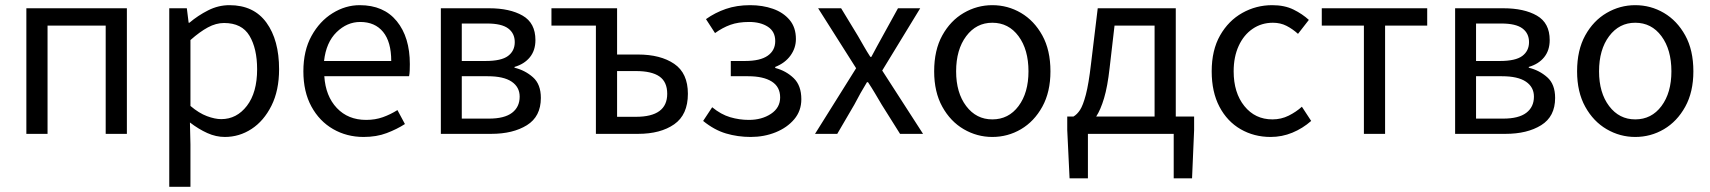

<svg xmlns="http://www.w3.org/2000/svg" viewBox="-20 -518 6619 743"><path d="M82 0V-486H471V0H389V-419H164V0Z M635 205V-486H703L710 -430H713Q746 -458 785.5 -478Q825 -498 868 -498Q962 -498 1011 -430.5Q1060 -363 1060 -250Q1060 -168 1030.5 -109Q1001 -50 953.5 -19Q906 12 850 12Q816 12 782.5 -3Q749 -18 715 -44L717 41V205ZM836 -57Q896 -57 935.5 -108.5Q975 -160 975 -250Q975 -330 945.5 -379.5Q916 -429 847 -429Q816 -429 784.5 -412Q753 -395 717 -363V-108Q750 -80 781 -68.5Q812 -57 836 -57Z M1387 12Q1322 12 1269 -18.5Q1216 -49 1185 -106Q1154 -163 1154 -242Q1154 -322 1185.5 -379Q1217 -436 1267 -467Q1317 -498 1372 -498Q1465 -498 1515.5 -436Q1566 -374 1566 -270Q1566 -257 1565.5 -244.5Q1565 -232 1563 -223H1235Q1240 -146 1283.5 -100Q1327 -54 1397 -54Q1432 -54 1461.5 -64.5Q1491 -75 1518 -92L1547 -38Q1516 -18 1476.5 -3Q1437 12 1387 12ZM1234 -282H1494Q1494 -356 1462.5 -394.5Q1431 -433 1374 -433Q1323 -433 1282.5 -393.5Q1242 -354 1234 -282Z M1686 0V-486H1873Q1953 -486 2002.5 -457.5Q2052 -429 2052 -363Q2052 -323 2030.5 -296.5Q2009 -270 1971 -259V-256Q2012 -246 2042.5 -219Q2073 -192 2073 -139Q2073 -67 2019 -33.5Q1965 0 1881 0ZM1767 -282H1859Q1920 -282 1946 -301.5Q1972 -321 1972 -355Q1972 -389 1946.5 -408Q1921 -427 1865 -427H1767ZM1767 -59H1872Q1932 -59 1961.5 -81.5Q1991 -104 1991 -144Q1991 -181 1960 -202Q1929 -223 1867 -223H1767Z M2286 0V-419H2114V-486H2368V-307H2449Q2536 -307 2589 -271Q2642 -235 2642 -155Q2642 -74 2589 -37Q2536 0 2449 0ZM2368 -66H2441Q2562 -66 2562 -155Q2562 -201 2532 -222Q2502 -243 2441 -243H2368Z M2885 12Q2835 12 2789.5 -1.5Q2744 -15 2701 -50L2736 -103Q2770 -75 2805.5 -64.5Q2841 -54 2878 -54Q2928 -54 2963.5 -77.5Q2999 -101 2999 -141Q2999 -182 2966.5 -202.5Q2934 -223 2875 -223H2808V-282H2863Q2922 -282 2951 -302.5Q2980 -323 2980 -359Q2980 -396 2951.5 -414.5Q2923 -433 2879 -433Q2837 -433 2806.5 -422Q2776 -411 2747 -390L2712 -444Q2747 -469 2789 -483.5Q2831 -498 2883 -498Q2931 -498 2971 -484Q3011 -470 3035.5 -441Q3060 -412 3060 -367Q3060 -332 3039 -303Q3018 -274 2980 -259V-255Q3022 -244 3051.5 -215.5Q3081 -187 3081 -134Q3081 -89 3053.5 -56.5Q3026 -24 2981.5 -6Q2937 12 2885 12Z M3134 0 3293 -254 3146 -486H3235L3300 -379Q3311 -360 3323 -339Q3335 -318 3348 -298H3352Q3363 -318 3374 -339Q3385 -360 3396 -379L3455 -486H3541L3394 -245L3552 0H3463L3392 -113Q3379 -135 3366 -157Q3353 -179 3339 -200H3335Q3322 -179 3310 -157.5Q3298 -136 3286 -113L3220 0Z M3820 12Q3761 12 3709.5 -18Q3658 -48 3626.5 -105Q3595 -162 3595 -242Q3595 -324 3626.5 -381Q3658 -438 3709.5 -468Q3761 -498 3820 -498Q3880 -498 3931 -468Q3982 -438 4013.5 -381Q4045 -324 4045 -242Q4045 -162 4013.5 -105Q3982 -48 3931 -18Q3880 12 3820 12ZM3820 -56Q3883 -56 3921.5 -107.5Q3960 -159 3960 -242Q3960 -326 3921.5 -378Q3883 -430 3820 -430Q3758 -430 3719 -378Q3680 -326 3680 -242Q3680 -159 3719 -107.5Q3758 -56 3820 -56Z M4274 -255Q4266 -183 4252.5 -138Q4239 -93 4222 -67H4448V-419H4293ZM4190 0V172H4119L4110 -15V-67H4134Q4148 -75 4159.5 -92.5Q4171 -110 4182 -151.5Q4193 -193 4202 -271L4228 -486H4530V-67H4601V-15L4593 172H4522V0Z M4897 12Q4833 12 4781 -18Q4729 -48 4699 -105Q4669 -162 4669 -242Q4669 -324 4701.5 -381Q4734 -438 4787.5 -468Q4841 -498 4903 -498Q4951 -498 4985.5 -481Q5020 -464 5045 -441L5003 -387Q4982 -406 4958.5 -418Q4935 -430 4906 -430Q4862 -430 4827.5 -406.5Q4793 -383 4773.5 -340.5Q4754 -298 4754 -242Q4754 -159 4795.5 -107.5Q4837 -56 4904 -56Q4938 -56 4967 -70.5Q4996 -85 5018 -105L5054 -50Q5021 -21 4981 -4.5Q4941 12 4897 12Z M5258 0V-419H5095V-486H5503V-419H5340V0Z M5611 0V-486H5798Q5878 -486 5927.5 -457.5Q5977 -429 5977 -363Q5977 -323 5955.5 -296.5Q5934 -270 5896 -259V-256Q5937 -246 5967.5 -219Q5998 -192 5998 -139Q5998 -67 5944 -33.5Q5890 0 5806 0ZM5692 -282H5784Q5845 -282 5871 -301.5Q5897 -321 5897 -355Q5897 -389 5871.5 -408Q5846 -427 5790 -427H5692ZM5692 -59H5797Q5857 -59 5886.5 -81.5Q5916 -104 5916 -144Q5916 -181 5885 -202Q5854 -223 5792 -223H5692Z M6308 12Q6249 12 6197.5 -18Q6146 -48 6114.5 -105Q6083 -162 6083 -242Q6083 -324 6114.5 -381Q6146 -438 6197.5 -468Q6249 -498 6308 -498Q6368 -498 6419 -468Q6470 -438 6501.5 -381Q6533 -324 6533 -242Q6533 -162 6501.5 -105Q6470 -48 6419 -18Q6368 12 6308 12ZM6308 -56Q6371 -56 6409.5 -107.5Q6448 -159 6448 -242Q6448 -326 6409.5 -378Q6371 -430 6308 -430Q6246 -430 6207 -378Q6168 -326 6168 -242Q6168 -159 6207 -107.5Q6246 -56 6308 -56Z"/></svg>

Font: .
Style: 
Weight: 400
Designer: Paul D. Hunt, Dalton Maag
Foundry: Dalton Maag Ltd
Version: Version 1.200